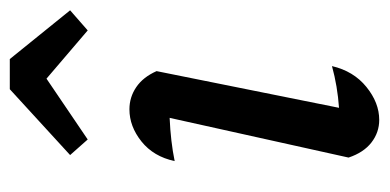

<svg xmlns="http://www.w3.org/2000/svg" viewBox="-216 -552 775 382"><g transform="rotate(-90 171.0 -360.5)"><path d="M231 -87Q221 -44 189.5 -18.5Q158 7 124 7Q99 7 79 -8.5Q59 -24 49 -54L128 -410Q81 -408 42 -400Q51 -442 81 -466Q111 -490 145 -490Q169 -490 189 -476.5Q209 -463 221 -436L148 -73Q191 -76 231 -87ZM245 -728 342 -608 302 -573 206 -655 85 -573 54 -608 185 -728Z"/></g></svg>

Font: Piazzolla Medium
Style: Italic
Weight: 500
Italic angle: -11.3°
Designer: Juan Pablo del Peral
Foundry: Huerta Tipografica
Version: Version 1.330